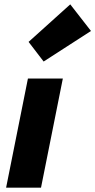

<svg xmlns="http://www.w3.org/2000/svg" viewBox="-20 -860 437 880"><path d="M180 -578 111 -668 302 -840 397 -718ZM8 0 108 -500H268L168 0Z"/></svg>

Font: TypoPRO Source Sans Pro
Style: Italic
Weight: 900
Italic angle: -11°
Designer: Paul D. Hunt
Foundry: Adobe Systems Incorporated
Version: Version 1.075;PS 2.000;hotconv 1.0.86;makeotf.lib2.5.63406